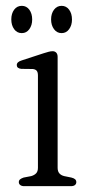

<svg xmlns="http://www.w3.org/2000/svg" viewBox="-20 -638 313 658"><path d="M177.5 -443V-63Q177.5 -50.5 183.5 -43.8Q189.5 -37 200 -34.5L224.5 -29.5Q233 -27.5 237.2 -23.8Q241.5 -20 241.5 -14Q241.5 -7.5 236.8 -3.8Q232 0 223 0H63Q54.5 0 49.5 -3.8Q44.5 -7.5 44.5 -14Q44.5 -20 49 -23.5Q53.5 -27 61 -29.5L87 -34.5Q97.5 -37.5 103.8 -44Q110 -50.5 110 -63V-379.5Q110 -390.5 105.8 -395.5Q101.5 -400.5 92.5 -401.5L52.5 -402Q45 -403 41.2 -406.2Q37.5 -409.5 37.5 -415Q37.5 -420.5 41.8 -424.5Q46 -428.5 54.5 -431L129.5 -455.5Q139 -458.5 146.5 -460.5Q154 -462.5 160.5 -462.5Q168 -462.5 172.8 -457.5Q177.5 -452.5 177.5 -443ZM54.7 -524.5Q38.3 -524.5 28.5 -538Q18.7 -551.5 18.7 -571.5Q18.7 -591.5 28.5 -604.8Q38.3 -618 54.7 -618Q70.7 -618 80.5 -604.8Q90.3 -591.5 90.3 -571Q90.3 -551.5 80.5 -538Q70.7 -524.5 54.7 -524.5ZM191.1 -524.5Q175.1 -524.5 165.1 -538Q155.1 -551.5 155.1 -571.5Q155.1 -591.5 165.1 -604.8Q175.1 -618 191.1 -618Q207.1 -618 216.9 -604.8Q226.7 -591.5 226.7 -571Q226.7 -551.5 216.9 -538Q207.1 -524.5 191.1 -524.5Z"/></svg>

Font: Fraunces 48pt Soft Wonky Light
Style: Regular
Weight: 300
Version: Version 1.000;[b76b70a41]